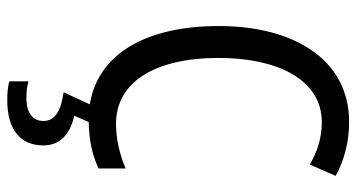

<svg xmlns="http://www.w3.org/2000/svg" viewBox="-252 -514 1005 542"><g transform="rotate(90 251.0 -242.5)"><path d="M390 138C390 91 358 62 306 51L324 10C377 9 418 0 455 -18V-94C416 -78 375 -67 329 -67C211 -67 143 -177 143 -357C143 -519 202 -648 325 -648C370 -648 410 -634 444 -614L476 -687C431 -712 379 -725 324 -725C145 -725 53 -565 53 -358C53 -149 133 -16 274 7L240 81C289 88 321 103 321 138C321 168 299 186 255 186C238 186 221 184 209 180V234C221 238 240 240 263 240C344 240 390 204 390 138Z"/></g></svg>

Font: Noto Sans Khmer UI Condensed
Style: Regular
Weight: 400
Width: 3
Designer: Danh Hong and the Monotype Design Team
Foundry: Monotype Imaging Inc.
Version: Version 2.002